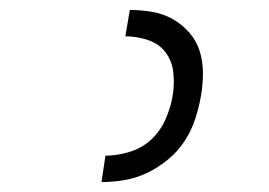

<svg xmlns="http://www.w3.org/2000/svg" viewBox="-20 -800 540 386"><path d="M184 -434 192 -487Q215 -487 240 -494.5Q265 -502 283.5 -519Q302 -536 312.5 -559.5Q323 -583 327 -607Q331 -631 328.5 -654Q326 -677 313 -694.5Q300 -712 277.5 -719.5Q255 -727 232 -727L241 -780Q264 -780 286.5 -776Q309 -772 327.5 -761.5Q346 -751 360.5 -734.5Q375 -718 381.5 -697Q388 -676 388 -653Q388 -630 384 -607Q380 -584 372.5 -561Q365 -538 351.5 -517Q338 -496 318 -479.5Q298 -463 276 -452.5Q254 -442 230.5 -438Q207 -434 184 -434Z"/></svg>

Font: Iosevka Light
Style: Italic
Weight: 300
Italic angle: -9°
Monospace: yes
Designer: Belleve Invis
Foundry: Belleve Invis
Version: Version 32.5.0; ttfautohint (v1.8.4)